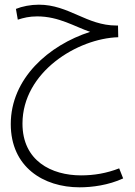

<svg xmlns="http://www.w3.org/2000/svg" viewBox="-20 -406 577 820"><path d="M320 394C373 394 443 385 506 356L489 313C435 334 382 343 326 343C200 343 76 281 76 122C76 -99 312 -242 485 -247L484 -297H477C350 -297 274 -386 146 -386C111 -386 75 -379 48 -368L56 -322C81 -330 105 -336 139 -336C232 -336 299 -292 365 -270C188 -213 26 -71 26 124C26 307 165 394 320 394Z"/></svg>

Font: Noto Sans Arabic Cond Light
Style: Regular
Weight: 300
Width: 3
Designer: Monotype Design Team, Nadine Chahine, Nizar Qandah and Khaled Hosny
Foundry: Monotype Imaging Inc.
Version: Version 2.012